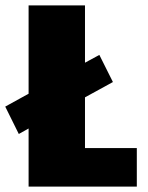

<svg xmlns="http://www.w3.org/2000/svg" viewBox="-36 -695 553 715"><path d="M34 -196 -16.5 -298 70.5 -346V-675H280.5V-461.5L334 -490.5L384.5 -389.5L280.5 -332.5V-143.5H473.5V0H70.5V-216.5Z"/></svg>

Font: Anybody Black
Style: Regular
Weight: 900
Designer: Tyler Finck
Foundry: Etcetera Type Company
Version: Version 1.010; ttfautohint (v1.8.3) -l 8 -r 50 -G 200 -x 14 